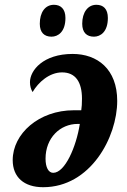

<svg xmlns="http://www.w3.org/2000/svg" viewBox="-20 -771 528 801"><path d="M372 -618C399 -618 430 -638 430 -696C430 -734 411 -751 382 -751C346 -751 323 -719 323 -672C323 -635 342 -618 372 -618ZM195 -618C222 -618 253 -638 253 -696C253 -734 233 -751 205 -751C168 -751 146 -719 146 -672C146 -635 165 -618 195 -618ZM160 10C358 10 469 -199 469 -350C469 -483 386 -546 283 -546C161 -546 105 -478 105 -428C105 -413 109 -398 116 -387C140 -428 186 -469 239 -469C295 -469 322 -429 322 -359C322 -339 321 -324 319 -311H288C142 -311 33 -213 33 -103C33 -32 80 10 160 10ZM202 -50C182 -50 170 -73 170 -109C170 -196 231 -254 304 -254H313C298 -158 251 -50 202 -50Z"/></svg>

Font: Noto Serif Condensed Extra
Style: Italic
Weight: 800
Width: 3
Italic angle: -12°
Designer: Monotype Design Team
Foundry: Monotype Imaging Inc.
Version: Version 1.901